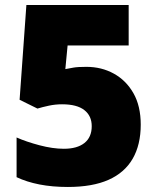

<svg xmlns="http://www.w3.org/2000/svg" viewBox="-20 -734 626 764"><path d="M324 -468Q384 -468 433 -441Q482 -414 511 -363Q540 -312 540 -238Q540 -158 508 -102.5Q476 -47 412 -18.5Q348 10 250 10Q188 10 137 0Q86 -10 46 -29V-187Q84 -170 137 -156Q190 -142 234 -142Q287 -142 316 -165Q345 -188 345 -232Q345 -273 315.5 -296Q286 -319 227 -319Q200 -319 174.5 -313.5Q149 -308 129 -302L58 -337L85 -714H492V-553H249L240 -459Q256 -462 272.5 -465Q289 -468 324 -468Z"/></svg>

Font: Noto Sans Cham Black
Style: Regular
Weight: 900
Version: Version 2.002